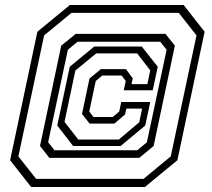

<svg xmlns="http://www.w3.org/2000/svg" viewBox="-20 -734 849 768"><path d="M104.5 14 20.5 -93 129.5 -607 259.5 -714H714.5L798.5 -607L689.5 -93L559.5 14ZM124.5 -18.5H554L663 -108.5L766 -592.5L695 -682.5H266L156.5 -592.5L53.5 -108.5ZM177.5 -102.5 140 -150 225 -551.5 283 -598.5H642L679.5 -551.5L594.5 -150L537 -102.5ZM293 -176H455.5L537 -245L548.5 -299.5H485.5L480 -276L437.5 -239.5H338.5L308 -278L338 -420L383.5 -457.5H484L511 -420.5L506 -397.5H569.5L581 -452.5L528.5 -520.5H365L281.5 -452L238 -246.5ZM198 -133H529L567.5 -165L646.5 -535L621 -567H290L251.5 -535L172.5 -165ZM272.5 -150 209 -232 259 -467 357 -548H547L611 -467L591 -373H475L483 -410L466.5 -432H389.5L363 -410L337 -288L354 -266H431L457 -288L465 -326H581L561 -232L462.5 -150Z"/></svg>

Font: Tourney Light
Style: Italic
Weight: 300
Italic angle: -12°
Version: Version 1.015